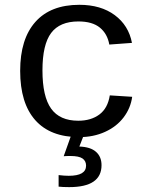

<svg xmlns="http://www.w3.org/2000/svg" viewBox="-20 -558 640 795"><path d="M63.5 -264.6Q63.5 -396.5 126.5 -467.3Q189.5 -538.1 308.6 -538.1Q397.5 -538.1 455.1 -495.4Q512.7 -452.6 526.4 -380.4L432.6 -373.5Q424.8 -418 393.6 -443.6Q362.3 -469.2 304.7 -469.2Q227.5 -469.2 191.7 -421.4Q155.8 -373.5 155.8 -266.6Q155.8 -158.2 191.7 -108.2Q227.5 -58.1 304.2 -58.1Q356.9 -58.1 391.6 -84Q426.3 -109.9 434.6 -163.1L527.3 -157.2Q521 -110.4 491.9 -72Q462.9 -33.7 415 -12Q367.2 9.8 308.1 9.8Q188.5 9.8 126 -60.5Q63.5 -130.9 63.5 -264.6ZM400.4 126Q400.4 216.8 266.6 216.8Q238.8 216.8 222.7 214.8V167Q247.1 169.9 264.6 169.9Q336.4 169.9 336.4 127.9Q336.4 108.4 321.5 98.1Q306.6 87.9 271.5 87.9Q250.5 87.9 243.7 88.9L275.4 0H327.6L308.6 48.8Q354.5 50.3 377.4 70.6Q400.4 90.8 400.4 126Z"/></svg>

Font: Liberation Mono
Style: Regular
Weight: 400
Monospace: yes
Designer: Steve Matteson
Foundry: Ascender Corporation
Version: Version 2.1.5